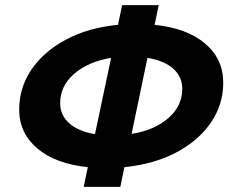

<svg xmlns="http://www.w3.org/2000/svg" viewBox="-20 -730 911 750"><path d="M307 0 323 -77Q197 -90 126 -150Q55 -210 55 -302Q55 -388 103 -458.5Q151 -529 238 -575.5Q325 -622 441 -633L457 -710H600L584 -633Q710 -620 781 -560Q852 -500 852 -407Q852 -322 804 -251.5Q756 -181 669.5 -135Q583 -89 466 -77L450 0ZM692 -383Q692 -430 657 -461.5Q622 -493 556 -504L494 -207Q583 -221 637.5 -268.5Q692 -316 692 -383ZM215 -327Q215 -280 250.5 -248.5Q286 -217 351 -206L414 -504Q324 -489 269.5 -441.5Q215 -394 215 -327Z"/></svg>

Font: Geist
Style: Bold Italic
Weight: 700
Italic angle: -12°
Designer: Basement.studio, Andrés Briganti, Mateo Zaragoza
Foundry: Basement.studio, Vercel, Andrés Briganti, Guido Ferreyra, Mateo Zaragoza
Version: Version 1.500; ttfautohint (v1.8.4.7-5d5b)